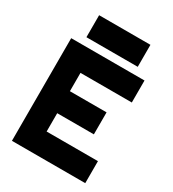

<svg xmlns="http://www.w3.org/2000/svg" viewBox="-212 -1017 1024 1134"><g transform="rotate(30 300.0 -450.0)"><path d="M50 0H550V-150H200V-275H450V-425H200V-550H550V-700H50ZM125 -750H475V-900H125Z"/></g></svg>

Font: LS-VG5000 Bold
Style: Regular
Weight: 400
Designer: Justin Bihan, 2021
Foundry: Justin Bihan, 2021
Version: Version 1.000;Glyphs 3.1.2 (3151)